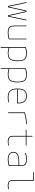

<svg xmlns="http://www.w3.org/2000/svg" viewBox="2210 -2980 980 5440"><g transform="rotate(90 2700.0 -260.0)"><path d="M149 0 40 -520H61L166 -20H170L282 -520H318L430 -20H434L539 -520H560L451 0H413L302 -500H298L187 0Z M910 10Q831 10 786.5 -7Q742 -24 723.5 -65.5Q705 -107 705 -180V-520H725V-180Q725 -113 741 -76Q757 -39 797 -24.5Q837 -10 909 -10Q944 -10 973.5 -13Q1003 -16 1029.5 -22.5Q1056 -29 1080 -38L1075 -27V-520H1095V-22Q1055 -6 1010 2Q965 10 910 10Z M1314 -498Q1386 -530 1490 -530Q1574 -530 1623 -505.5Q1672 -481 1693 -424Q1714 -367 1714 -270Q1714 -168 1691.5 -106.5Q1669 -45 1619 -17.5Q1569 10 1485 10Q1433 10 1390.5 1Q1348 -8 1316 -21L1324 -39Q1359 -25 1400 -17.5Q1441 -10 1485 -10Q1563 -10 1608.5 -35Q1654 -60 1674 -117Q1694 -174 1694 -270Q1694 -362 1675.5 -414Q1657 -466 1612.5 -488Q1568 -510 1490 -510Q1441 -510 1398 -502Q1355 -494 1322 -480L1334 -498V210H1314Z M1914 -498Q1986 -530 2090 -530Q2174 -530 2223 -505.5Q2272 -481 2293 -424Q2314 -367 2314 -270Q2314 -168 2291.5 -106.5Q2269 -45 2219 -17.5Q2169 10 2085 10Q2033 10 1990.5 1Q1948 -8 1916 -21L1924 -39Q1959 -25 2000 -17.5Q2041 -10 2085 -10Q2163 -10 2208.5 -35Q2254 -60 2274 -117Q2294 -174 2294 -270Q2294 -362 2275.5 -414Q2257 -466 2212.5 -488Q2168 -510 2090 -510Q2041 -510 1998 -502Q1955 -494 1922 -480L1934 -498V210H1914Z M2739 10Q2613 10 2551.5 -51.5Q2490 -113 2490 -240V-280Q2490 -409 2540.5 -469.5Q2591 -530 2700 -530Q2809 -530 2859.5 -469.5Q2910 -409 2910 -280V-252H2500V-272H2900L2890 -262V-280Q2890 -401 2845 -455.5Q2800 -510 2700 -510Q2600 -510 2555 -455.5Q2510 -401 2510 -280V-240Q2510 -161 2534.5 -110Q2559 -59 2610 -34.5Q2661 -10 2739 -10Q2774 -10 2811.5 -14.5Q2849 -19 2880 -26V-6Q2848 1 2811 5.5Q2774 10 2739 10Z M3165 -475Q3216 -492 3274 -504Q3332 -516 3389.5 -523Q3447 -530 3495 -530V-510Q3449 -510 3394.5 -503.5Q3340 -497 3284 -485.5Q3228 -474 3179 -458L3185 -469V0H3165Z M3994 10Q3906 10 3868 -24.5Q3830 -59 3830 -140V-500H3662V-520H3830V-690H3850V-520H4102V-500H3850V-140Q3850 -68 3882 -39Q3914 -10 3994 -10Q4023 -10 4050 -13.5Q4077 -17 4102 -25V-4Q4075 3 4048 6.5Q4021 10 3994 10Z M4496 10Q4393 10 4338.5 -32Q4284 -74 4284 -153Q4284 -238 4353 -276Q4422 -314 4576 -314H4674V-294H4576Q4429 -294 4366.5 -260.5Q4304 -227 4304 -153Q4304 -83 4353 -46.5Q4402 -10 4496 -10Q4543 -10 4593 -18.5Q4643 -27 4677 -41L4664 -27V-340Q4664 -408 4649.5 -444.5Q4635 -481 4598.5 -495.5Q4562 -510 4494 -510Q4457 -510 4424.5 -506Q4392 -502 4364 -494.5Q4336 -487 4312 -475V-498Q4349 -514 4394 -522Q4439 -530 4494 -530Q4567 -530 4608.5 -513Q4650 -496 4667 -454.5Q4684 -413 4684 -340V-22Q4649 -8 4597 1Q4545 10 4496 10Z M5239 10Q5153 10 5116.5 -24.5Q5080 -59 5080 -140V-710H4860V-730H5100V-140Q5100 -67 5130.5 -38.5Q5161 -10 5239 -10Q5268 -10 5292.5 -14Q5317 -18 5340 -25V-4Q5315 3 5290.5 6.5Q5266 10 5239 10Z"/></g></svg>

Font: M PLUS Code Latin Expanded Thin
Style: Regular
Weight: 250
Width: 7
Designer: Coji Morishita
Foundry: UNDERFOREST DESIGN
Version: Version 1.002; ttfautohint (v1.8.3)